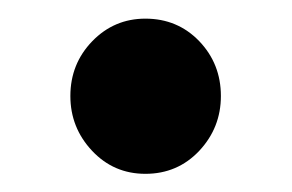

<svg xmlns="http://www.w3.org/2000/svg" viewBox="-20 -364 313 206"><path d="M136 -177.5Q102 -177.5 78.8 -202.2Q55.5 -227 55.5 -261Q55.5 -295.5 79 -319.8Q102.5 -344 136 -344Q170.5 -344 193.8 -319.8Q217 -295.5 217 -261Q217 -227 193.8 -202.2Q170.5 -177.5 136 -177.5Z"/></svg>

Font: Fraunces 72pt S000 SemiBold
Style: Regular
Weight: 600
Version: Version 1.000; ttfautohint (v1.8.3)